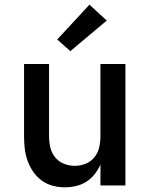

<svg xmlns="http://www.w3.org/2000/svg" viewBox="-20 -794 640 822"><path d="M257 8Q231 8 205 1Q179 -6 158 -21.5Q137 -37 122 -59Q107 -81 98 -106Q89 -131 86 -157.5Q83 -184 83 -210V-520H190V-210Q190 -186 195.5 -162.5Q201 -139 216 -120.5Q231 -102 253.5 -93Q276 -84 300 -84Q324 -84 346.5 -93Q369 -102 384 -120.5Q399 -139 404.5 -162.5Q410 -186 410 -210V-520H517V0H410V-89Q400 -67 385 -48Q370 -29 349.5 -16Q329 -3 305 2.5Q281 8 257 8ZM281 -575 225 -625 363 -774 437 -706Z"/></svg>

Font: Iosevka Custom SmBdEx
Style: Regular
Weight: 600
Width: 7
Monospace: yes
Designer: Belleve Invis
Foundry: Belleve Invis
Version: Version 11.2.4; ttfautohint (v1.8.4)